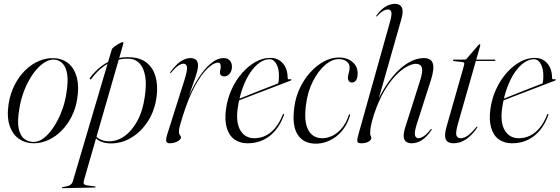

<svg xmlns="http://www.w3.org/2000/svg" viewBox="-20 -742 2929 1005"><path d="M264 -437.5Q309 -435 339.5 -409Q370 -383 382.2 -336Q394.5 -289 384 -224Q376.5 -175.5 355.5 -133.2Q334.5 -91 303.5 -59.2Q272.5 -27.5 234.8 -9.8Q197 8 155.5 8Q113 8 79.5 -15Q46 -38 30.5 -84Q15 -130 25 -198Q34 -253.5 57 -298.2Q80 -343 113 -375Q146 -407 184.8 -423.2Q223.5 -439.5 264 -437.5ZM156.5 1Q178.5 1 200.5 -13.2Q222.5 -27.5 243 -52.8Q263.5 -78 280.8 -110.8Q298 -143.5 310 -180Q322 -216.5 327.5 -254Q337.5 -314.5 331.8 -352.5Q326 -390.5 308.2 -409.2Q290.5 -428 265 -430Q242 -431.5 218.2 -418.2Q194.5 -405 172.5 -380Q150.5 -355 131.8 -321.5Q113 -288 99.8 -248.8Q86.5 -209.5 80.5 -168Q70 -104.5 78.2 -67.5Q86.5 -30.5 107.5 -14.8Q128.5 1 156.5 1Z M625 -511.5 419.5 201.5Q416 214 419 220.2Q422 226.5 436 228.5L476 233.5Q478.5 233.5 479.5 234.2Q480.5 235 480.5 236.5Q480.5 237.5 479.5 238.5Q478.5 239.5 476 239.5L308.5 243Q306.5 243 305.2 242.5Q304 242 304 240.5Q304 239.5 305.2 238.5Q306.5 237.5 309 237Q326.5 234.5 337 231Q347.5 227.5 353.2 221.5Q359 215.5 361.5 206L565 -482.5Q566 -486.5 571.2 -491.5Q576.5 -496.5 584 -501.8Q591.5 -507 599.2 -511.5Q607 -516 613 -518.8Q619 -521.5 621.5 -521.5Q624.5 -521.5 625.2 -518.8Q626 -516 625 -511.5ZM458.5 -329.5Q457 -327.5 455 -326.8Q453 -326 451.5 -327Q449.5 -328 449.5 -330.2Q449.5 -332.5 451 -334.5Q479 -372 512.8 -397Q546.5 -422 585.5 -433.8Q624.5 -445.5 668.5 -442Q717.5 -438.5 749.2 -412.5Q781 -386.5 794 -341.8Q807 -297 800 -238Q791 -165 755 -108.5Q719 -52 666.5 -20.8Q614 10.5 555.5 8.5Q522 7.5 499 -5.5Q476 -18.5 463.5 -43.5L470 -46.5Q481 -25 501 -14.2Q521 -3.5 545.5 -2.5Q589.5 -0.5 629.5 -28Q669.5 -55.5 698.5 -108.5Q727.5 -161.5 738 -237Q747.5 -300.5 740 -343.2Q732.5 -386 711.8 -408.8Q691 -431.5 660.5 -434.5Q606.5 -438.5 553.8 -413Q501 -387.5 458.5 -329.5Z M871 -359.5Q870.5 -360.5 870.5 -361.8Q870.5 -363 872 -365Q889 -389 906.5 -405.2Q924 -421.5 942 -429.8Q960 -438 977 -438Q996 -438 1006.2 -428.5Q1016.5 -419 1016.5 -399.5Q1016.5 -386.5 1012.2 -369.5Q1008 -352.5 999.2 -327.5Q990.5 -302.5 977.8 -265.5Q965 -228.5 947 -174.5L945 -176Q962.5 -229 986.2 -276Q1010 -323 1037 -359.5Q1064 -396 1092.8 -417Q1121.5 -438 1150.5 -438Q1173 -438 1184.2 -423.8Q1195.5 -409.5 1194 -387.5Q1193 -374.5 1187.5 -364.2Q1182 -354 1173.2 -348Q1164.5 -342 1154 -342Q1144 -342 1137.8 -347.2Q1131.5 -352.5 1131.5 -361Q1131.5 -370 1133.5 -377.5Q1135.5 -385 1135.5 -392.5Q1135.5 -402 1132.5 -408Q1129.5 -414 1121 -414Q1098 -414 1065.8 -383.2Q1033.5 -352.5 999.5 -290Q965.5 -227.5 936 -132.5Q928 -105 922.2 -86.2Q916.5 -67.5 916.5 -51Q916.5 -43.5 919.2 -38.8Q922 -34 924.8 -30.5Q927.5 -27 927.5 -22.5Q927.5 -16.5 919.8 -9.2Q912 -2 898.5 3Q885 8 869 8Q857.5 8 853 2.5Q848.5 -3 849.8 -14Q851 -25 856.5 -42L944.5 -320Q961.5 -373.5 958.8 -391Q956 -408.5 940 -408.5Q929.5 -408.5 914.5 -399.2Q899.5 -390 876.5 -362.5Q875 -360.5 873.8 -359.8Q872.5 -359 871 -359.5Z M1198 -211.5Q1198 -211.5 1219 -219.8Q1240 -228 1272 -241Q1304 -254 1338.5 -267.5Q1373 -281 1400.8 -291.8Q1428.5 -302.5 1440 -307L1433.5 -299.5Q1436.5 -306 1438.2 -316.2Q1440 -326.5 1440 -344.5Q1440.5 -382 1426.8 -407Q1413 -432 1391 -432Q1365 -432 1339 -414Q1313 -396 1290.2 -362.5Q1267.5 -329 1250.2 -282Q1233 -235 1224.5 -177Q1213.5 -100 1238.5 -59.2Q1263.5 -18.5 1311.5 -18.5Q1342.5 -18.5 1370 -31.8Q1397.5 -45 1420.2 -72Q1443 -99 1459.5 -141Q1461 -143.5 1462 -145Q1463 -146.5 1464.5 -146Q1466 -146 1466.5 -144.2Q1467 -142.5 1466 -139Q1449.5 -93 1422.2 -60Q1395 -27 1358.2 -9.5Q1321.5 8 1276 8Q1235.5 8 1207.2 -12.2Q1179 -32.5 1167 -72.8Q1155 -113 1163 -171.5Q1170.5 -226 1192.5 -274.2Q1214.5 -322.5 1247 -359.5Q1279.5 -396.5 1317.5 -417.8Q1355.5 -439 1395 -439Q1425 -439 1445.2 -424.5Q1465.5 -410 1475.8 -386.5Q1486 -363 1485.5 -335.5Q1485.5 -330 1488.5 -327.8Q1491.5 -325.5 1499 -327.5Q1501.5 -328 1503 -327.2Q1504.5 -326.5 1505 -325Q1505.5 -323.5 1504.2 -322.2Q1503 -321 1501 -320Q1497 -318.5 1473.2 -309.5Q1449.5 -300.5 1415.2 -287.2Q1381 -274 1343.5 -259.8Q1306 -245.5 1273.2 -232.8Q1240.5 -220 1219.8 -212Q1199 -204 1199 -204Z M1752.5 -432.5Q1717.5 -432.5 1681.5 -401.5Q1645.5 -370.5 1617.8 -316.2Q1590 -262 1581.5 -192.5Q1570 -104 1593.8 -61.2Q1617.5 -18.5 1667 -18.5Q1693.5 -18.5 1719.8 -31.2Q1746 -44 1768.8 -70.5Q1791.5 -97 1805.5 -138.5Q1807 -141.5 1808 -143Q1809 -144.5 1810 -144Q1811.5 -144 1812.2 -142.2Q1813 -140.5 1812 -137.5Q1801.5 -101.5 1782.8 -73.8Q1764 -46 1739.8 -27.5Q1715.5 -9 1688.2 0.5Q1661 10 1633 10Q1568.5 10 1538 -37.5Q1507.5 -85 1520.5 -180Q1527 -232.5 1549 -279.5Q1571 -326.5 1603.8 -362.8Q1636.5 -399 1675 -420Q1713.5 -441 1753.5 -441Q1785 -441 1807.2 -429.5Q1829.5 -418 1841.2 -398.8Q1853 -379.5 1852 -355Q1851.5 -332 1843 -321Q1834.5 -310 1822.5 -310Q1813.5 -310 1807.2 -316.5Q1801 -323 1801 -334Q1801.5 -347.5 1805.8 -361Q1810 -374.5 1810 -389Q1810 -408 1794.8 -420.2Q1779.5 -432.5 1752.5 -432.5Z M1960.5 -219.5 2080 -639Q2093 -683 2083.5 -702.5Q2074 -722 2047 -722Q2031.5 -722 2014.5 -715.5Q1997.5 -709 1981.2 -695.2Q1965 -681.5 1950.5 -661.5Q1949 -659.5 1948.8 -658.2Q1948.5 -657 1949.5 -656Q1951 -655.5 1952.2 -656.2Q1953.5 -657 1955 -659Q1973.5 -678.5 1986.8 -685.5Q2000 -692.5 2011 -692.5Q2023.5 -692.5 2028 -680Q2032.5 -667.5 2021.5 -628L1856.5 -39.5Q1851.5 -22 1850.2 -11.2Q1849 -0.5 1853.8 3.8Q1858.5 8 1870.5 8Q1894 8 1908.8 -0.5Q1923.5 -9 1923.5 -20Q1923.5 -26.5 1920.5 -31Q1917.5 -35.5 1917.5 -42.5Q1917.5 -52 1918.8 -64.8Q1920 -77.5 1924.5 -96.5Q1929 -115.5 1938 -144Q1962 -216.5 1992.2 -267Q2022.5 -317.5 2053.2 -348.8Q2084 -380 2111.2 -394Q2138.5 -408 2156.5 -408Q2181 -408 2188 -388.5Q2195 -369 2177.5 -315.5L2101 -75Q2092 -47 2093 -28.5Q2094 -10 2104.8 -1Q2115.5 8 2135 8Q2163.5 8 2189.2 -9.2Q2215 -26.5 2237.5 -60Q2239.5 -63 2239.8 -64.8Q2240 -66.5 2238.5 -67Q2237.5 -67.5 2236.2 -66.8Q2235 -66 2233 -63.5Q2211.5 -37 2196.5 -27.8Q2181.5 -18.5 2170.5 -18.5Q2157 -18.5 2152.2 -33.5Q2147.5 -48.5 2163 -97L2234 -318Q2245.5 -353.5 2248 -380.5Q2250.5 -407.5 2239.2 -422.8Q2228 -438 2197.5 -438Q2159.5 -438 2118.2 -414.2Q2077 -390.5 2036.5 -342.5Q1996 -294.5 1959 -220.5Z M2401.5 -417 2354.5 -422.5Q2352.5 -423 2351.8 -424Q2351 -425 2351 -426Q2351 -428 2352.5 -429Q2354 -430 2356 -430H2410.5Q2414.5 -430 2417 -430.8Q2419.5 -431.5 2422 -434L2484.5 -506.5Q2485.5 -508 2487 -509.2Q2488.5 -510.5 2490.5 -510.5Q2492 -510.5 2493 -509.5Q2494 -508.5 2494 -506.5Q2494 -505 2493.5 -503Q2493 -501 2492 -497L2376 -90.5Q2364 -46.5 2369.2 -32.5Q2374.5 -18.5 2391 -18.5Q2409 -18.5 2428.8 -32.5Q2448.5 -46.5 2472 -75.5Q2474 -78 2475.5 -79Q2477 -80 2478 -79Q2479 -78.5 2478.8 -76.8Q2478.5 -75 2477 -72.5Q2465 -54.5 2451 -39.8Q2437 -25 2421.5 -14.2Q2406 -3.5 2389.2 2.2Q2372.5 8 2355 8Q2334.5 8 2323 -0.2Q2311.5 -8.5 2310 -27.5Q2308.5 -46.5 2317 -77.5L2407.5 -395Q2411 -407 2410 -411.5Q2409 -416 2401.5 -417ZM2456 -423 2459.5 -430H2569.5Q2573.5 -430 2573.5 -427Q2573.5 -425 2571.5 -424Q2569.5 -423 2566 -423Z M2582 -211.5Q2582 -211.5 2603 -219.8Q2624 -228 2656 -241Q2688 -254 2722.5 -267.5Q2757 -281 2784.8 -291.8Q2812.5 -302.5 2824 -307L2817.5 -299.5Q2820.5 -306 2822.2 -316.2Q2824 -326.5 2824 -344.5Q2824.5 -382 2810.8 -407Q2797 -432 2775 -432Q2749 -432 2723 -414Q2697 -396 2674.2 -362.5Q2651.5 -329 2634.2 -282Q2617 -235 2608.5 -177Q2597.5 -100 2622.5 -59.2Q2647.5 -18.5 2695.5 -18.5Q2726.5 -18.5 2754 -31.8Q2781.5 -45 2804.2 -72Q2827 -99 2843.5 -141Q2845 -143.5 2846 -145Q2847 -146.5 2848.5 -146Q2850 -146 2850.5 -144.2Q2851 -142.5 2850 -139Q2833.5 -93 2806.2 -60Q2779 -27 2742.2 -9.5Q2705.5 8 2660 8Q2619.5 8 2591.2 -12.2Q2563 -32.5 2551 -72.8Q2539 -113 2547 -171.5Q2554.5 -226 2576.5 -274.2Q2598.5 -322.5 2631 -359.5Q2663.5 -396.5 2701.5 -417.8Q2739.5 -439 2779 -439Q2809 -439 2829.2 -424.5Q2849.5 -410 2859.8 -386.5Q2870 -363 2869.5 -335.5Q2869.5 -330 2872.5 -327.8Q2875.5 -325.5 2883 -327.5Q2885.5 -328 2887 -327.2Q2888.5 -326.5 2889 -325Q2889.5 -323.5 2888.2 -322.2Q2887 -321 2885 -320Q2881 -318.5 2857.2 -309.5Q2833.5 -300.5 2799.2 -287.2Q2765 -274 2727.5 -259.8Q2690 -245.5 2657.2 -232.8Q2624.5 -220 2603.8 -212Q2583 -204 2583 -204Z"/></svg>

Font: Fraunces 120pt Light
Style: Italic
Weight: 300
Italic angle: -16°
Version: Version 1.000;[b76b70a41]